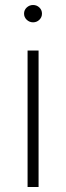

<svg xmlns="http://www.w3.org/2000/svg" viewBox="-20 -748 265 768"><path d="M90.3 0V-545.9H134.3V0ZM112.3 -658.7Q97.7 -658.7 86.9 -668.9Q76.2 -679.2 76.2 -693.4Q76.2 -708 86.9 -718Q97.7 -728 112.3 -728Q127 -728 137.5 -718Q147.9 -708 147.9 -693.4Q147.9 -679.2 137.5 -668.9Q127 -658.7 112.3 -658.7Z"/></svg>

Font: Inter ExtraLight
Style: Regular
Weight: 250
Designer: Rasmus Andersson
Foundry: rsms
Version: Version 4.001;git-66647c0bb